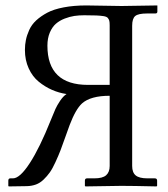

<svg xmlns="http://www.w3.org/2000/svg" viewBox="-20 -666 601 688"><path d="M373 -322.8Q304.7 -322.8 273.9 -295.4Q251 -274.4 229.5 -217.8Q225.1 -206.1 215.8 -179.7Q204.6 -147.5 197 -127.9Q189.5 -108.4 178.7 -85Q168 -61.5 158.4 -48.1Q148.9 -34.7 136.2 -22.5Q123.5 -10.3 108.9 -4.9Q94.2 0.5 76.7 1L11.2 2L9.8 0V-18.6Q9.8 -26.9 17.1 -26.9H26.4Q51.3 -26.9 86.9 -81.8Q122.6 -136.7 162.1 -235.8Q172.9 -262.7 178.7 -275.6Q184.6 -288.6 195.3 -304.7Q206.1 -320.8 218.3 -329.1Q191.4 -333 166.3 -344Q141.1 -355 118.7 -373.3Q96.2 -391.6 82.8 -421.1Q69.3 -450.7 69.3 -486.8Q69.3 -505.9 72.8 -522.7Q76.2 -539.6 84.7 -558.6Q93.3 -577.6 109.6 -592.8Q126 -607.9 149.2 -620.4Q172.4 -632.8 208.3 -639.6Q244.1 -646.5 289.1 -646.5Q307.1 -646.5 353.3 -645.5Q399.4 -644.5 415.5 -644.5L543.9 -646.5V-624.5Q543.9 -617.7 536.6 -617.7H506.8Q475.6 -617.7 464.6 -608.6Q453.6 -599.6 453.6 -573.7V-71.3Q453.6 -47.9 466.3 -37.4Q479 -26.9 508.3 -26.9H534.7Q543 -26.9 543 -18.6V0L541 2Q454.1 0 415 0L286.1 2L284.2 0V-18.6Q284.2 -26.9 292 -26.9H318.4Q347.7 -26.9 360.4 -38.1Q373 -49.3 373 -71.3ZM373 -575.2Q373 -586.4 371.6 -591.8Q370.1 -597.2 366.2 -601.8Q362.3 -606.4 351.1 -608.2Q339.8 -609.9 325 -610.6Q310.1 -611.3 282.2 -611.3Q263.2 -611.3 246.6 -608.9Q230 -606.4 211.7 -599.4Q193.4 -592.3 180.2 -580.8Q167 -569.3 158.4 -549.1Q149.9 -528.8 149.9 -502.4Q149.9 -361.8 295.4 -361.8H373Z"/></svg>

Font: Libertinage
Style: l
Weight: 400
Designer: OSP
Foundry: OSP
Version: Version 1.0; 2008; OFL relea